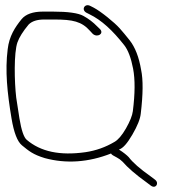

<svg xmlns="http://www.w3.org/2000/svg" viewBox="-20 -667 671 728"><path d="M41.5 -297C34.4 -356.8 32.2 -467.4 46.2 -506.5C53 -525.5 66.9 -548 88.6 -574C101.3 -586.7 120.8 -593 147.2 -593H185.6C256.2 -593 289.6 -585.6 321.2 -550L331.4 -539C348.4 -523.1 375.1 -538.6 359.8 -556L348.4 -567C333.3 -582.6 315.9 -595.9 296.2 -606.7C276.5 -617.6 238 -623 180.6 -623H142.2C105.2 -623 77.2 -613.3 61.6 -594C37.3 -563.9 14.7 -530.1 9.1 -480C-1.1 -398.4 7.3 -316.6 23.7 -218C32.7 -164.2 45.8 -130.2 63.2 -116C89.8 -94.2 104.8 -81.3 149.8 -67.5C230.8 -45.5 315.8 -51.4 401 -85C402.3 -82.3 404.7 -80 408.2 -78L422.7 -70C430.6 -66 437.9 -60.7 444.6 -54C464.4 -31.3 494.1 -5.3 535 24L552.2 37C570.7 50.5 585.3 27.1 567.4 14L550.2 1C510.5 -27 483.2 -51 468.2 -71C460.9 -78.7 449.2 -88.4 430.9 -100C446.4 -104.6 462.5 -123.4 481.8 -156.4C501.1 -189.5 511.7 -216 513.7 -236C522.5 -309.6 523 -364.9 515.1 -402C507 -450.4 492.4 -487.9 471.4 -514.5C457.9 -531.5 445.4 -546.5 433.9 -559.5C414.6 -581.3 362.9 -623.5 335.3 -638L323.5 -644C301.9 -656.3 286.6 -630.7 307.3 -619L319.1 -613C365.3 -590.7 406.9 -551.7 450.9 -495.9C465.6 -477.2 476.9 -447.4 484.7 -406.5C492.5 -365.5 492.1 -311.9 483.7 -245.5C481.5 -228.5 472.8 -206.7 457.6 -180C442.3 -153.3 427.3 -136.3 414.1 -129C380.3 -108.9 343.7 -95.9 304.2 -90C207.1 -76.2 133.8 -91.9 81.2 -137C70.3 -146.3 61.1 -173.3 53.7 -218Z"/></svg>

Font: MewTooHand
Style: WideLta
Weight: 400
Designer: Mew Too, Robert Jablonski
Version: Version 0.77